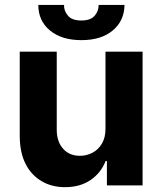

<svg xmlns="http://www.w3.org/2000/svg" viewBox="-20 -756 662 783"><path d="M410.2 -232.4V-545.4H561.5V0H416V-99.1H410.6Q392.1 -51.3 349.6 -22Q306.6 7.3 245.1 7.3Q190.4 7.3 148.9 -17.6Q106.4 -43 84 -88.4Q61.5 -132.8 60.5 -198.2V-545.4H211.4V-225.1Q211.9 -177.7 237.8 -148.9Q263.2 -120.6 306.2 -120.6Q333 -120.6 357.4 -133.3Q380.9 -145.5 396 -170.9Q410.6 -196.3 410.2 -232.4ZM382.3 -735.8H487.8Q486.8 -670.9 439.9 -631.8Q392.6 -592.3 312 -592.3Q231.4 -592.3 183.6 -631.8Q136.2 -671.4 136.2 -735.8H241.2Q240.2 -711.9 257.3 -691.9Q273.4 -672.4 312 -672.4Q348.6 -672.4 365.7 -691.4Q382.3 -710 382.3 -735.8Z"/></svg>

Font: My Font
Style: Bold
Weight: 500
Designer: Rasmus Andersson
Foundry: rsms
Version: Version 0.001